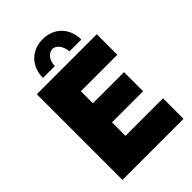

<svg xmlns="http://www.w3.org/2000/svg" viewBox="-264 -1020 1125 1125"><g transform="rotate(-45 298.5 -457.0)"><path d="M313 -833C344 -833 370 -799 374 -752H472C472 -847 407 -914 313 -914C219 -914 154 -847 154 -752H252C252 -796 280 -833 313 -833ZM256 -170V-282H514V-440H256V-540H558V-710H61V0H567V-170Z"/></g></svg>

Font: Raleway Black
Style: Regular
Weight: 900
Designer: Matt McInerney, Pablo Impallari, Rodrigo Fuenzalida
Foundry: Matt McInerney, Pablo Impallari, Rodrigo Fuenzalida
Version: Version 3.000g; ttfautohint (v1.5) -l 8 -r 28 -G 28 -x 14 -D